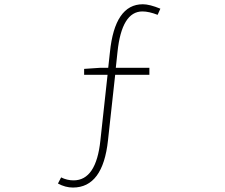

<svg xmlns="http://www.w3.org/2000/svg" viewBox="-20 -759 1040 888"><path d="M721.7 -718.8 709 -690.4Q668.9 -706.1 638.7 -706.1Q543 -706.1 523.4 -518.6L515.6 -445.3H670.9V-413.1H512.7L479.5 -110.4Q456.1 108.4 317.4 108.4Q282.2 108.4 248 89.8L262.7 61.5Q290 75.2 320.3 75.2Q424.8 75.2 444.3 -109.4L477.5 -413.1H369.1V-440.4L441.4 -445.3H480.5L488.3 -516.6Q510.7 -739.3 640.6 -739.3Q671.9 -739.3 721.7 -718.8Z"/></svg>

Font: Gen Shin Gothic Monospace ExtraLight
Style: Regular
Weight: 200
Designer: [Source Han Sans]
Ryoko NISHIZUKA  (kana & ideographs); Paul D. Hunt (Latin, Greek & Cyrillic); Wenlong ZHANG  (bopomofo
Version: Version 1.002.20150607